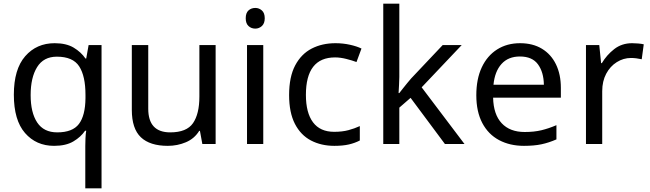

<svg xmlns="http://www.w3.org/2000/svg" viewBox="-20 -780 3522 1040"><path d="M442 11Q442 -7 443 -31Q444 -55 447 -72H441Q418 -38 377.5 -14Q337 10 273 10Q176 10 115.5 -59.5Q55 -129 55 -267Q55 -405 116.5 -475.5Q178 -546 276 -546Q339 -546 379 -522Q419 -498 443 -463H447L460 -536H530V240H442ZM290 -63Q373 -63 407.5 -108.5Q442 -154 443 -248V-266Q443 -368 409 -420.5Q375 -473 288 -473Q216 -473 181 -416.5Q146 -360 146 -265Q146 -170 181.5 -116.5Q217 -63 290 -63Z M1148 -536V0H1076L1063 -71H1059Q1033 -29 987 -9.5Q941 10 889 10Q792 10 743 -36.5Q694 -83 694 -185V-536H783V-191Q783 -63 902 -63Q991 -63 1025.5 -113Q1060 -163 1060 -257V-536Z M1363 -737Q1383 -737 1398.5 -723.5Q1414 -710 1414 -681Q1414 -653 1398.5 -639Q1383 -625 1363 -625Q1341 -625 1326 -639Q1311 -653 1311 -681Q1311 -710 1326 -723.5Q1341 -737 1363 -737ZM1406 -536V0H1318V-536Z M1791 10Q1720 10 1664.5 -19Q1609 -48 1577.5 -109Q1546 -170 1546 -265Q1546 -364 1579 -426Q1612 -488 1668.5 -517Q1725 -546 1797 -546Q1838 -546 1876 -537.5Q1914 -529 1938 -517L1911 -444Q1887 -453 1855 -461Q1823 -469 1795 -469Q1637 -469 1637 -266Q1637 -169 1675.5 -117.5Q1714 -66 1790 -66Q1834 -66 1867.5 -75Q1901 -84 1929 -97V-19Q1902 -5 1869.5 2.5Q1837 10 1791 10Z M2143 -363Q2143 -347 2141.5 -321Q2140 -295 2139 -276H2143Q2149 -284 2161 -299Q2173 -314 2185.5 -329.5Q2198 -345 2207 -355L2378 -536H2481L2264 -307L2496 0H2390L2204 -250L2143 -197V0H2056V-760H2143Z M2797 -546Q2866 -546 2915.5 -516Q2965 -486 2991.5 -431.5Q3018 -377 3018 -304V-251H2651Q2653 -160 2697.5 -112.5Q2742 -65 2822 -65Q2873 -65 2912.5 -74.5Q2952 -84 2994 -102V-25Q2953 -7 2913 1.5Q2873 10 2818 10Q2742 10 2683.5 -21Q2625 -52 2592.5 -113.5Q2560 -175 2560 -264Q2560 -352 2589.5 -415Q2619 -478 2672.5 -512Q2726 -546 2797 -546ZM2796 -474Q2733 -474 2696.5 -433.5Q2660 -393 2653 -321H2926Q2925 -389 2894 -431.5Q2863 -474 2796 -474Z M3404 -546Q3419 -546 3436.5 -544.5Q3454 -543 3467 -540L3456 -459Q3443 -462 3427.5 -464Q3412 -466 3398 -466Q3357 -466 3321 -443.5Q3285 -421 3263.5 -380.5Q3242 -340 3242 -286V0H3154V-536H3226L3236 -438H3240Q3266 -482 3307 -514Q3348 -546 3404 -546Z"/></svg>

Font: Noto Music
Style: Regular
Weight: 400
Designer: Monotype Design Team, Benjamin Yang
Foundry: Monotype Imaging Inc.
Version: Version 2.002; ttfautohint (v1.8.4.7-5d5b)